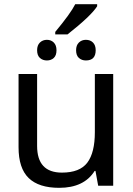

<svg xmlns="http://www.w3.org/2000/svg" viewBox="-20 -891 638 921"><path d="M245 -726V-738Q319 -827 341 -871H446V-861Q417 -815 304 -726ZM158 -650Q158 -674 171.5 -687Q185 -700 205 -700Q225 -700 238 -687Q251 -674 251 -650Q251 -625 238 -613Q225 -601 205 -601Q185 -601 171.5 -613Q158 -625 158 -650ZM392 -601Q372 -601 358.5 -613Q345 -625 345 -650Q345 -674 358.5 -687Q372 -700 392 -700Q413 -700 426 -687Q439 -674 439 -650Q439 -601 392 -601ZM523 -536V0H451L438 -71H434Q383 10 264 10Q166 10 117.5 -37Q69 -84 69 -185V-536H158V-191Q158 -63 277 -63Q363 -63 399 -111Q435 -159 435 -257V-536Z"/></svg>

Font: Advent Sans Logo
Style: Regular
Weight: 400
Designer: Types & Symbols
Foundry: Types & Symbols
Version: Version 1.002